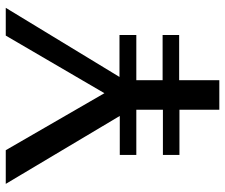

<svg xmlns="http://www.w3.org/2000/svg" viewBox="-76 -686 763 650"><g transform="rotate(-90 305.0 -361.5)"><path d="M603 -723H509L314 -389L121 -723H7L237 -337H105V-281H258V-191H105V-135H258V0H358V-136H511V-192H358V-281H511V-338H369Z"/></g></svg>

Font: United Sans
Style: Regular
Weight: 400
Designer: Pablo Impallari, Rodrigo Fuenzalida (Modified by Dan O. Williams)
Version: Version 1.000;PS 001.000;hotconv 1.0.88;makeotf.lib2.5.64775